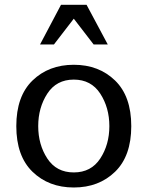

<svg xmlns="http://www.w3.org/2000/svg" viewBox="-20 -790 632 822"><path d="M441.4 -599.6 350.6 -769.5H241.2L151.4 -599.6H210.9L295.9 -710L380.9 -599.6ZM542 -250C542 -335.3 518.9 -400.4 472.7 -445.3C426.4 -490.2 367.5 -512.7 295.9 -512.7C224.3 -512.7 165.4 -490.2 119.1 -445.3C72.9 -400.4 49.8 -335.3 49.8 -250C49.8 -164.7 72.9 -99.6 119.1 -54.7C165.4 -9.8 224.3 12.7 295.9 12.7C367.5 12.7 426.4 -9.8 472.7 -54.7C518.9 -99.6 542 -164.7 542 -250ZM448.2 -250C448.2 -197.3 435.2 -151 409.2 -111.3C383.1 -71.6 345.4 -51.8 295.9 -51.8C246.4 -51.8 208.7 -71.6 182.6 -111.3C156.6 -151 143.6 -197.3 143.6 -250C143.6 -302.7 156.6 -349.1 182.6 -389.2C208.7 -429.2 246.4 -449.2 295.9 -449.2C345.4 -449.2 383.1 -429.2 409.2 -389.2C435.2 -349.1 448.2 -302.7 448.2 -250Z"/></svg>

Font: FreeUniversal
Style: Regular
Weight: 400
Version: Version 1.001